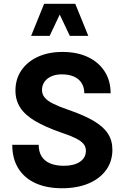

<svg xmlns="http://www.w3.org/2000/svg" viewBox="-20 -988 657 1013"><path d="M44.7 -224.1Q44.7 -151.5 76.3 -100.1Q108 -48.8 166.9 -21.8Q225.8 5.2 307.5 5.2Q387.2 5.2 447 -19.9Q506.8 -45.1 539.9 -90.9Q573 -136.7 573 -198.4Q573 -246.6 549.2 -283.3Q525.4 -319.9 474.3 -350.1Q423.3 -380.3 340.7 -408.5Q290.8 -425.8 260.1 -441.1Q229.4 -456.4 215.5 -473.7Q201.6 -491 201.6 -512.7Q201.6 -537.8 214.7 -556.4Q227.7 -575 251.3 -585.4Q274.8 -595.7 305.6 -595.7Q343 -595.7 369.6 -584.1Q396.1 -572.5 410.4 -550.2Q424.8 -527.9 424.8 -495.9H563.7Q563.7 -562.3 532 -611.3Q500.3 -660.4 443.3 -687.2Q386.3 -714 309.6 -714Q235.9 -714 180 -688.4Q124.2 -662.8 92.9 -616.9Q61.5 -570.9 61.5 -510Q61.5 -459.5 86.7 -420.4Q111.8 -381.3 165.1 -349.7Q218.4 -318 303.6 -288.4Q350.7 -272.8 379.1 -258.7Q407.5 -244.5 420.4 -229Q433.2 -213.5 433.2 -193.1Q433.2 -155.4 401.7 -134.4Q370.1 -113.3 317.3 -113.3Q275.1 -113.3 245.3 -125.6Q215.4 -137.9 199.7 -162.7Q184.1 -187.4 184.1 -224.1ZM445.8 -798.9 377 -968.1H212.9L144.3 -798.9H242L295.1 -911.1L348.3 -798.9Z"/></svg>

Font: Estedad VF
Style: Regular
Weight: 100
Designer: Amin Abedi
Version: Version 7.3